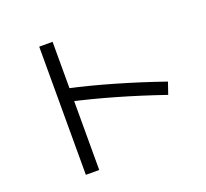

<svg xmlns="http://www.w3.org/2000/svg" viewBox="-126 -876 1116 1042"><g transform="rotate(-20 432.0 -355.0)"><path d="M243.2 -389.6 262.7 -460Q383.8 -433.6 520 -394Q656.2 -354.5 791 -307.6L767.6 -239.3Q631.8 -286.1 497.6 -324.7Q363.3 -363.3 243.2 -389.6ZM199.2 -724.6H276.4V15.6H199.2Z"/></g></svg>

Font: Pretendard GOV Variable
Style: Regular
Weight: 400
Designer: Base glyphs from Inter by Rasmus Andersson; Hangul glyphs from Noto Sans CJK(Source Han Sans) by Jang Soo-young and Kang
Foundry: Kil Hyung-jin
Version: Version 1.307;Glyphs 3.2 (3192)